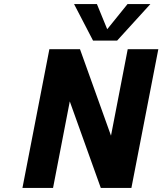

<svg xmlns="http://www.w3.org/2000/svg" viewBox="-20 -921 796 941"><path d="M90 0 222 -680H372L524 -256L606 -680H756L624 0H474L322 -424L240 0ZM436 -722 343 -901H455L521 -740H475L605 -901H717L554 -722Z"/></svg>

Font: Teachers
Style: Italic
Weight: 400
Italic angle: -11°
Designer: Alfredo Marco Pradil, Chank Diesel
Version: Version 1.001